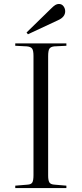

<svg xmlns="http://www.w3.org/2000/svg" viewBox="-20 -949 412 969"><path d="M57 0V-12L118 -17Q137 -18 143 -28Q149 -38 149 -65V-667Q149 -693 142.5 -703Q136 -713 116 -715L57 -718V-730H315V-718L254 -715Q236 -713 229.5 -703.5Q223 -694 223 -665V-63Q223 -38 229.5 -28Q236 -18 256 -17L315 -12V0ZM121 -776 114 -785 238 -906Q251 -919 259.5 -924Q268 -929 277 -929Q292 -929 300.5 -917.5Q309 -906 309 -892Q309 -863 273 -847Z"/></svg>

Font: Literata 72pt Light
Style: Regular
Weight: 300
Designer: Latin by Veronika Burian and Jose Scaglione. Greek by Irene Vlachou. Cyrillic by Vera Evstafieva.
Foundry: TypeTogether
Version: Version 3.002